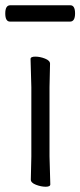

<svg xmlns="http://www.w3.org/2000/svg" viewBox="-22 -699 305 729"><path d="M169 1Q169 10 151.5 10Q134 10 114.5 2.5Q95 -5 95 -17L97 -105V-368L94 -475Q94 -484 112 -484Q130 -484 149 -476.5Q168 -469 168 -457L166 -368V-105ZM16 -617Q-2 -617 -2 -648Q-2 -679 17 -679H245Q263 -679 263 -648Q263 -617 244 -617Z"/></svg>

Font: LXGW WenKai TC
Style: Regular
Weight: 400
Designer: LXGW / Fontworks Inc.
Foundry: LXGW / Fontworks Inc.
Version: Version 1.330